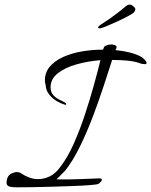

<svg xmlns="http://www.w3.org/2000/svg" viewBox="-20 -791 646 820"><path d="M52 9Q31 9 19.5 5.5Q8 2 8 -11Q8 -16 9 -21.5Q10 -27 13 -34Q18 -45 30 -50.5Q42 -56 52 -56Q62 -56 70 -51Q84 -41 103 -33.5Q122 -26 143 -26Q167 -26 192 -37.5Q217 -49 239 -80Q269 -119 295 -177.5Q321 -236 342.5 -301Q364 -366 381 -427.5Q398 -489 409 -534Q357 -530 308 -516.5Q259 -503 227.5 -478.5Q196 -454 196 -418Q196 -398 207 -385.5Q218 -373 232.5 -366Q247 -359 256 -354Q263 -350 263 -347Q263 -341 254 -345Q242 -348 223.5 -358.5Q205 -369 190.5 -387Q176 -405 175 -428Q175 -430 173.5 -434Q172 -438 172 -441Q170 -479 191.5 -505Q213 -531 249.5 -547.5Q286 -564 330.5 -571.5Q375 -579 420 -579L424 -589Q426 -594 435.5 -597.5Q445 -601 455 -601Q465 -601 471.5 -598Q478 -595 478 -590Q478 -585 473 -577Q506 -574 533.5 -567Q561 -560 580 -550Q587 -547 596.5 -537.5Q606 -528 606 -522Q606 -517 598 -517Q594 -517 588 -518Q582 -519 574 -522Q555 -529 524.5 -532Q494 -535 459 -535Q444 -489 423.5 -426Q403 -363 377.5 -295.5Q352 -228 322 -166.5Q292 -105 259 -63Q249 -53 239.5 -43Q230 -33 221 -25Q276 -24 321.5 -26Q367 -28 398 -29H404Q415 -29 415 -24Q415 -19 409 -13Q403 -7 399 -5Q394 -3 364.5 -0.5Q335 2 291.5 3.5Q248 5 201 6.5Q154 8 114 8.5Q74 9 52 9ZM407 -670Q399 -670 399 -674Q399 -679 414 -688Q424 -694 445.5 -709Q467 -724 494 -745Q508 -757 517 -764Q526 -771 530 -771Q533 -771 537.5 -771Q542 -771 547 -766Q558 -758 558 -752Q558 -748 556 -744.5Q554 -741 551 -737Q544 -731 523 -720Q502 -709 477 -697.5Q452 -686 432 -678Q412 -670 407 -670Z"/></svg>

Font: Allura
Style: Regular
Weight: 400
Designer: Robert E. Leuschke
Foundry: Robert E. Leuschke
Version: Version 1.110